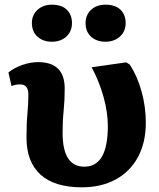

<svg xmlns="http://www.w3.org/2000/svg" viewBox="-20 -786 679 819"><path d="M329 13Q213 13 153 -41Q93 -95 93 -199Q93 -260 97 -301.5Q101 -343 101 -383Q101 -426 66 -426Q46 -426 29 -419L16 -477Q41 -497 75.5 -509Q110 -521 143 -521Q256 -521 256 -408Q256 -357 251.5 -314Q247 -271 247 -219Q247 -75 340 -75Q440 -75 440 -248Q440 -306 422 -371.5Q404 -437 371 -499L518 -520L533 -511Q566 -461 584 -395.5Q602 -330 602 -263Q602 -178 568.5 -116Q535 -54 473.5 -20.5Q412 13 329 13ZM430 -608Q392 -608 368.5 -629.5Q345 -651 345 -688Q345 -722 368.5 -744Q392 -766 430 -766Q472 -766 494 -744.5Q516 -723 516 -688Q516 -652 491.5 -630Q467 -608 430 -608ZM201 -608Q164 -608 140 -629.5Q116 -651 116 -688Q116 -722 140 -744Q164 -766 201 -766Q243 -766 265 -744.5Q287 -723 287 -688Q287 -652 263 -630Q239 -608 201 -608Z"/></svg>

Font: Literata 12pt
Style: Bold
Weight: 700
Designer: Latin by Veronika Burian and Jose Scaglione. Greek by Irene Vlachou. Cyrillic by Vera Evstafieva.
Foundry: TypeTogether
Version: Version 3.002